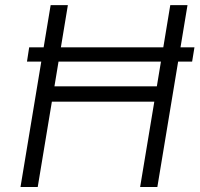

<svg xmlns="http://www.w3.org/2000/svg" viewBox="-20 -748 799 768"><path d="M757.8 -558.6 748.5 -501.5H87.9L96.7 -558.6ZM62 0 182.6 -727.5H251.5L197.8 -402.8H607.4L661.1 -727.5H730L609.4 0H540.5L597.2 -341.3H187.5L130.9 0Z"/></svg>

Font: Inter 17pt Light
Style: Italic
Weight: 300
Italic angle: -9.3988°
Version: Version 4.001;git-66647c0bb